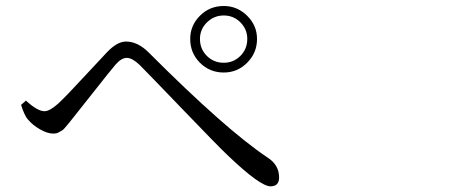

<svg xmlns="http://www.w3.org/2000/svg" viewBox="-20 -705 1540 654"><path d="M742.2 -458Q694.3 -458 661.1 -491.2Q627.9 -524.4 627.9 -572.3Q627.9 -618.2 661.1 -651.4Q694.3 -684.6 742.2 -684.6Q788.1 -684.6 821.8 -651.4Q855.5 -618.2 855.5 -572.3Q855.5 -525.4 822.3 -491.7Q789.1 -458 742.2 -458ZM661.1 -572.3Q661.1 -538.1 684.6 -514.6Q708 -491.2 742.2 -491.2Q775.4 -491.2 798.8 -514.6Q822.3 -538.1 822.3 -572.3Q822.3 -605.5 798.8 -628.9Q775.4 -652.3 742.2 -652.3Q709 -652.3 685.1 -628.9Q661.1 -605.5 661.1 -572.3ZM75.2 -297.9Q63.5 -310.5 51.8 -347.7L68.4 -362.3Q107.4 -326.2 131.8 -326.2Q149.4 -326.2 178.7 -352.5Q205.1 -377 269.5 -446.8Q334 -516.6 343.8 -526.4Q378.9 -563.5 409.2 -563.5Q450.2 -563.5 488.3 -524.4Q749 -263.7 890.6 -168.9Q930.7 -143.6 930.7 -100.6Q930.7 -70.3 901.4 -70.3Q866.2 -70.3 756.8 -174.8Q721.7 -208 604 -330.6Q486.3 -453.1 456.1 -483.4Q430.7 -507.8 412.1 -507.8Q393.6 -507.8 374 -485.4Q355.5 -463.9 296.4 -388.7Q237.3 -313.5 227.5 -301.8Q225.6 -298.8 217.8 -289.6Q210 -280.3 208 -277.8Q206.1 -275.4 200.2 -268.6Q194.3 -261.7 190.9 -260.3Q187.5 -258.8 182.1 -255.4Q176.8 -252 171.9 -251Q167 -250 161.1 -250Q141.6 -250 116.7 -264.2Q91.8 -278.3 75.2 -297.9Z"/></svg>

Font: Bpmf Zihi Serif Regular
Style: Regular
Weight: 400
Foundry: But Ko
Version: Version 1.320